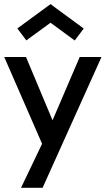

<svg xmlns="http://www.w3.org/2000/svg" viewBox="-26 -680 500 908"><path d="M175.5 208H73.5L173 0L-6 -410.5H97L222.5 -111L351 -410.5H454ZM327.5 -488.5 213 -572.5 98.5 -489 56 -545.5 213 -660.5 370 -545Z"/></svg>

Font: Lucymar Sans Medium
Style: Regular
Weight: 500
Foundry: The League of Moveable Type (original font) / Main changes by Cristiano Sobral with portions from Mirco Monsees
Version: Version 2.001;August 30, 2020;FontCreator 13.0.0.2681 64-bit